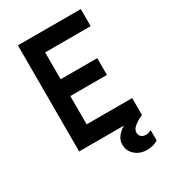

<svg xmlns="http://www.w3.org/2000/svg" viewBox="-215 -817 988 1113"><g transform="rotate(-30 279.5 -260.5)"><path d="M87.9 -710Q193.4 -710 508.8 -710Q508.8 -681.6 508.8 -595.7Q432.6 -595.7 204.1 -595.7Q204.1 -550.8 204.1 -416Q265.6 -416 449.2 -416Q449.2 -387.7 449.2 -303.7Q387.7 -303.7 204.1 -303.7Q204.1 -256.8 204.1 -114.3Q280.3 -114.3 508.8 -114.3Q508.8 -85.9 508.8 0Q508.8 0 506.8 0Q469.7 16.6 450.2 34.2Q429.7 50.8 429.7 72.3Q429.7 88.9 441.4 99.6Q453.1 110.4 472.7 110.4Q484.4 110.4 493.2 107.4Q502.9 103.5 508.8 100.6Q508.8 124 508.8 169.9Q492.2 179.7 473.6 184.6Q455.1 189.5 434.6 189.5Q387.7 189.5 356.4 162.1Q324.2 134.8 324.2 90.8Q324.2 61.5 342.8 38.1Q362.3 13.7 387.7 0Q288.1 0 87.9 0Q87.9 -177.7 87.9 -710Z"/></g></svg>

Font: SSportsD
Style: Medium
Weight: 400
Designer: Swiss Typefaces
Version: Version 1.000